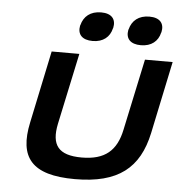

<svg xmlns="http://www.w3.org/2000/svg" viewBox="-50 -724 740 781"><g transform="rotate(5 319.5 -333.5)"><path d="M83 -205C52 -60 107 9 284 9C461 9 546 -60 577 -205L639 -500H526L464 -209C446 -122 399 -81 304 -81C208 -81 178 -122 196 -209L258 -500H145ZM251 -615C244 -579 264 -557 307 -557C350 -557 377 -580 385 -615L386 -617C394 -653 375 -676 332 -676C288 -676 261 -653 252 -617ZM448 -615C441 -579 461 -557 504 -557C547 -557 574 -580 582 -615L583 -617C591 -653 572 -676 529 -676C485 -676 458 -653 449 -617Z"/></g></svg>

Font: LT Wave Medium
Style: Italic
Weight: 500
Designer: Daniel Lyons
Version: Version 2.5 (Glyphs App)